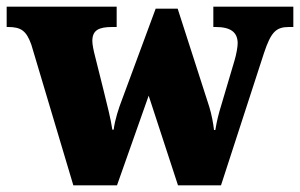

<svg xmlns="http://www.w3.org/2000/svg" viewBox="-26 -556 900 576"><path d="M68 -422 194 0H325L420 -269L508 0H637L766 -397C787 -460 802 -475 841 -475H854V-536H614V-475H621C665 -475 687 -460 687 -426C687 -415 683 -393 678 -376L638 -241C630 -215 625 -196 620 -166H616C614 -185 609 -212 602 -235L507 -530H441L340 -257C330 -231 319 -198 315 -167H311C307 -196 296 -240 284 -288L259 -388C255 -403 251 -422 251 -433C251 -466 271 -475 311 -475H324V-536H-6V-475H-2C37 -475 53 -464 68 -422Z"/></svg>

Font: Noto Serif Thai Black
Style: Regular
Weight: 900
Designer: Monotype Design Team
Foundry: Monotype Imaging Inc.
Version: Version 2.002